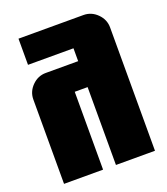

<svg xmlns="http://www.w3.org/2000/svg" viewBox="-128 -778 756 869"><g transform="rotate(-20 250.0 -344.0)"><path d="M469 -594V0H281V-375H219V0H31V-406Q31 -444 59 -472Q87 -500 125 -500H281V-562H62V-688H375Q413 -688 441 -660Q469 -632 469 -594Z"/></g></svg>

Font: CostaRica
Style: Normal
Weight: 900
Version: Version 1.3